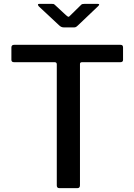

<svg xmlns="http://www.w3.org/2000/svg" viewBox="-20 -974 696 994"><path d="M39 -728Q39 -735 42.5 -738.5Q46 -742 54 -742H603Q611 -742 614 -738.5Q617 -735 617 -728V-664Q617 -652 603 -652H405Q394 -652 394 -643V-15Q394 0 381 0H287Q274 0 274 -14V-641Q274 -652 263 -652H53Q39 -652 39 -664ZM398 -947Q402 -952 407 -953Q412 -954 418 -954H485Q501 -954 487 -941L383 -842Q379 -838 374.5 -835Q370 -832 362 -832H313Q303 -832 297 -835Q291 -838 286 -843L181 -941Q176 -947 176.5 -950.5Q177 -954 184 -954H246Q253 -954 256.5 -953.5Q260 -953 266 -947L321 -896Q331 -887 334.5 -887Q338 -887 346 -896Z"/></svg>

Font: Libre Franklin Medium
Style: Regular
Weight: 500
Designer: Pablo Impallari, Rodrigo Fuenzalida, Nhung Nguyen
Foundry: Impallari Type
Version: Version 3.000